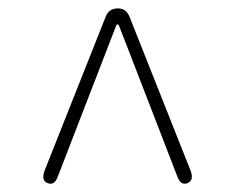

<svg xmlns="http://www.w3.org/2000/svg" viewBox="-20 -758 561 458"><path d="M94 -321Q78 -327 86 -350L232 -718Q240 -738 261 -738Q281 -738 289 -718L435 -350Q443 -327 427 -321Q411 -315 403 -337L265 -694Q263 -700 260.5 -700Q258 -700 256 -694L118 -337Q110 -315 94 -321Z"/></svg>

Font: Resource Han Rounded JP ExtraLight
Style: Regular
Weight: 250
Designer: Cyano Hao (round all glyphs); Ryoko NISHIZUKA 西塚涼子 (kana, bopomofo & ideographs); Paul D. Hunt (Latin, Greek & Cyrillic)
Foundry: Cyano Hao
Version: 0.990